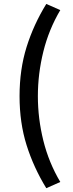

<svg xmlns="http://www.w3.org/2000/svg" viewBox="-20 -776 370 978"><path d="M215.8 182.6Q151.4 77.6 115.5 -36.4Q79.6 -150.4 79.6 -286.1Q79.6 -422.4 115.5 -536.9Q151.4 -651.4 215.8 -755.9L287.1 -724.6Q228.5 -625.5 200.7 -512.9Q172.9 -400.4 172.9 -286.1Q172.9 -172.4 200.7 -60.1Q228.5 52.2 287.1 150.9Z"/></svg>

Font: Akatab
Style: Bold
Weight: 700
Designer: SIL Global
Foundry: SIL Global
Version: Version 4.100